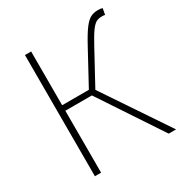

<svg xmlns="http://www.w3.org/2000/svg" viewBox="-172 -868 946 996"><g transform="rotate(-30 301.5 -369.5)"><path d="M110 0V-726H147V-404H307L414 -601Q447 -662 469 -691Q491 -720 510.5 -729.5Q530 -739 555 -739Q563 -739 569.5 -738Q576 -737 581 -735L574 -698Q567 -700 562 -700Q557 -700 552 -700Q536 -700 522 -693Q508 -686 490.5 -662.5Q473 -639 446 -589L336 -387L596 0H552L306 -371H147V0Z"/></g></svg>

Font: Noto Sans JP
Style: Regular
Weight: 100
Designer: Ryoko NISHIZUKA 西塚涼子 (kana, bopomofo & ideographs); Paul D. Hunt (Latin, Greek & Cyrillic); Sandoll Communications 산돌커뮤니
Foundry: Adobe
Version: Version 2.004;hotconv 1.0.118;makeotfexe 2.5.65603